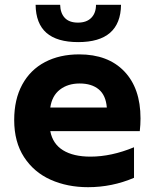

<svg xmlns="http://www.w3.org/2000/svg" viewBox="-20 -771 644 798"><path d="M39 -272Q39 -358 72.5 -419.5Q106 -481 167 -513Q228 -545 309 -545Q429 -545 496.5 -474.5Q564 -404 564 -279Q564 -253 561 -226H189Q199 -173 242 -146.5Q285 -120 356 -120Q443 -120 537 -159V-32Q446 7 346 7Q260 7 190.5 -24Q121 -55 80 -118Q39 -181 39 -272ZM311 -424Q262 -424 229 -398.5Q196 -373 189 -324H424Q420 -375 390.5 -399.5Q361 -424 311 -424ZM128 -751H230Q231 -716 249.5 -696.5Q268 -677 304 -677Q340 -677 359.5 -697Q379 -717 379 -751H483Q481 -596 305 -596Q217 -596 173 -634.5Q129 -673 128 -751Z"/></svg>

Font: Chess Sans
Style: Bold
Weight: 700
Designer: Wolf Bōese
Foundry: Wolf Bōese
Version: Version 7.223